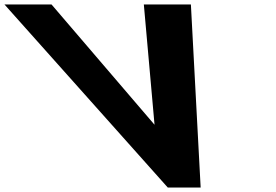

<svg xmlns="http://www.w3.org/2000/svg" viewBox="-438 -845 1242 865"><path d="M318 0H466L422 -825H210L258.2 -283L-206 -825H-418Z"/></svg>

Font: Hussar
Style: BdOpOblFive
Weight: 700
Foundry: Cannot Into Space Fonts
Version: Version 2.00